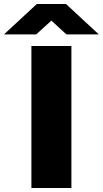

<svg xmlns="http://www.w3.org/2000/svg" viewBox="-99 -940 514 960"><path d="M58 0V-710H258V0ZM-79 -768 85 -920H231L395 -768H233L158 -837L82 -768Z"/></svg>

Font: Special Gothic Expanded One
Style: Regular
Weight: 400
Designer: Alistair McCready
Foundry: Monolith
Version: Version 1.010; ttfautohint (v1.8.4.7-5d5b)